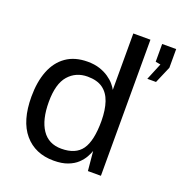

<svg xmlns="http://www.w3.org/2000/svg" viewBox="-134 -859 930 985"><g transform="rotate(20 330.5 -366.5)"><path d="M265 10Q164 10 105.2 -59Q46.5 -128 46.5 -260.5Q46.5 -341 70 -401Q93.5 -461 140.5 -494Q187.5 -527 257.5 -527Q295 -527 323.5 -517.5Q352 -508 373 -493.5Q394 -479 407.2 -463.5Q420.5 -448 427 -435V-743H520.5V0H449.5L439.5 -106Q434.5 -91 423.5 -71.2Q412.5 -51.5 392.8 -32.8Q373 -14 341.5 -2Q310 10 265 10ZM281.5 -61Q359.5 -61 393.2 -108.8Q427 -156.5 427 -265Q426.5 -325.5 412 -368Q397.5 -410.5 366.2 -432.8Q335 -455 283 -455Q219.5 -455 179.5 -409.5Q139.5 -364 139.5 -265Q139.5 -168 175.5 -114.5Q211.5 -61 281.5 -61ZM574 -549 612 -641 584.5 -646V-743H661V-641L621.5 -549Z"/></g></svg>

Font: Public Sans Thin
Style: Regular
Weight: 400
Version: Version 2.001